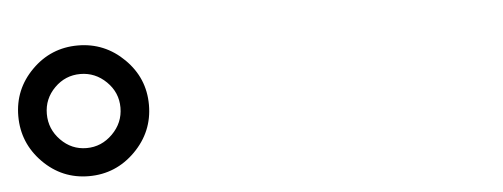

<svg xmlns="http://www.w3.org/2000/svg" viewBox="-32 -920 1064 406"><g transform="rotate(-5 500.0 -716.5)"><path d="M198.2 -772Q174.8 -794.9 143.1 -794.9Q111.3 -794.9 88.4 -772Q65.4 -749 65.4 -716.8Q65.4 -684.6 88.4 -661.1Q111.3 -637.7 143.1 -637.7Q174.8 -637.7 198.2 -661.1Q221.7 -684.6 221.7 -716.8Q221.7 -749 198.2 -772ZM241.2 -619.1Q200.2 -578.1 143.1 -578.1Q85.9 -578.1 45.4 -619.1Q4.9 -660.2 4.9 -717.3Q4.9 -774.4 45.4 -814.9Q85.9 -855.5 143.1 -855.5Q200.2 -855.5 241.2 -814.9Q282.2 -774.4 282.2 -717.3Q282.2 -660.2 241.2 -619.1Z"/></g></svg>

Font: Rounded Mgen+ 2m regular
Style: Regular
Weight: 400
Designer: [Source Han Sans]
Ryoko NISHIZUKA  (kana & ideographs); Paul D. Hunt (Latin, Greek & Cyrillic); Wenlong ZHANG  (bopomofo
Version: Version 1.059.20150602